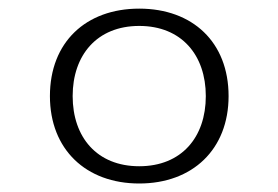

<svg xmlns="http://www.w3.org/2000/svg" viewBox="-20 -417 645 445"><path d="M302.7 -397C179.2 -397 95.7 -319.3 95.7 -194.3C95.7 -70.8 179.2 8.3 302.7 8.3C426.3 8.3 509.8 -70.8 509.8 -194.3C509.8 -319.3 426.3 -397 302.7 -397ZM302.7 -31.7C204.6 -31.7 148.4 -99.1 148.4 -194.3C148.4 -289.1 204.6 -356.9 302.7 -356.9C400.9 -356.9 457 -289.1 457 -194.3C457 -99.1 400.9 -31.7 302.7 -31.7Z"/></svg>

Font: Cutive Mono
Style: Regular
Weight: 400
Monospace: yes
Designer: Vernon Adams
Foundry: Vernon Adams
Version: Version 1.002